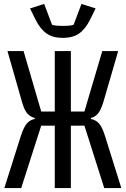

<svg xmlns="http://www.w3.org/2000/svg" viewBox="-20 -958 640 978"><path d="M259 -318H190L88 0H2L86 -265Q102 -314 118.5 -331Q135 -348 157 -352V-357Q136 -362 120 -379Q104 -396 92 -439L18 -698H100L190 -390H259V-698H341V-390H410L501 -698H582L507 -440Q494 -397 479 -379.5Q464 -362 443 -357V-352Q466 -348 483 -330.5Q500 -313 515 -265L598 0H511L410 -318H341V0H259ZM300 -765Q249 -765 217 -787.5Q185 -810 161 -858L133 -915L205 -938L245 -832Q256 -828 272 -827Q288 -826 300 -826Q312 -826 328.5 -827Q345 -828 355 -832L395 -938L467 -915L439 -858Q415 -810 383 -787.5Q351 -765 300 -765Z"/></svg>

Font: Lilex
Style: Regular
Weight: 400
Monospace: yes
Designer: Mike Abbink, Paul van der Laan, Pieter van Rosmalen, Mikhael Khrustik
Foundry: Mikhael Khrustik
Version: Version 2.510